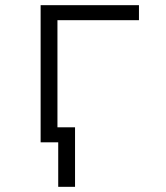

<svg xmlns="http://www.w3.org/2000/svg" viewBox="-20 -550 640 742"><path d="M205 172V0H137V-530H517V-472H202V-58H270V172Z"/></svg>

Font: Iosevka Curly Light Extended
Style: Regular
Weight: 300
Width: 7
Monospace: yes
Designer: Belleve Invis
Foundry: Belleve Invis
Version: Version 11.1.0; ttfautohint (v1.8.3)